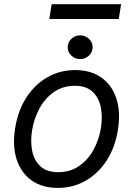

<svg xmlns="http://www.w3.org/2000/svg" viewBox="-20 -888 637 919"><path d="M257.1 11.4Q181.8 11.4 131.2 -24.5Q80.6 -60.4 59.7 -125Q38.7 -189.6 52.6 -275.6Q66.1 -359.4 106.5 -421.7Q147 -484 207 -518.3Q267 -552.6 339.5 -552.6Q414.8 -552.6 465.6 -516.5Q516.3 -480.5 537.3 -415.7Q558.2 -350.9 544 -264.2Q530.5 -181.1 490.1 -119.1Q449.6 -57.2 389.6 -22.9Q329.5 11.4 257.1 11.4ZM258.5 -63.9Q316.1 -63.9 358.7 -93.4Q401.3 -122.9 427.7 -171.2Q454.2 -219.5 463.1 -275.6Q471.6 -328.8 462.4 -374.8Q453.1 -420.8 422.9 -449Q392.8 -477.3 338.1 -477.3Q280.5 -477.3 237.9 -447.4Q195.3 -417.6 169 -369Q142.8 -320.3 133.5 -264.2Q125 -210.9 134.2 -165.3Q143.5 -119.7 173.7 -91.8Q203.8 -63.9 258.5 -63.9ZM363.6 -605.1Q339.1 -605.1 321.6 -621.8Q304 -638.5 304 -661.9Q304 -685.4 321.6 -702.1Q339.1 -718.8 363.6 -718.8Q388.1 -718.8 405.7 -702.1Q423.3 -685.4 423.3 -661.9Q423.3 -638.5 405.7 -621.8Q388.1 -605.1 363.6 -605.1ZM559.7 -867.9 548.3 -796.9H215.9L227.3 -867.9Z"/></svg>

Font: Inter UI
Style: Italic
Weight: 400
Italic angle: -9.39999°
Designer: Rasmus Andersson
Foundry: rsms
Version: 3.2;8d6f07862